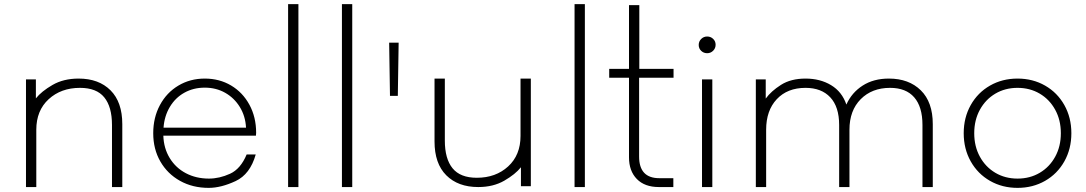

<svg xmlns="http://www.w3.org/2000/svg" viewBox="-20 -907 5264 931"><path d="M361 -526Q459 -526 516 -469Q573 -412 573 -305V0H523V-301Q523 -389 485.5 -435Q448 -481 368 -481Q276 -481 216 -426Q156 -371 156 -278V0H106V-522H154V-430Q181 -464 234.5 -495Q288 -526 361 -526Z M1221 -249H772Q774 -188 803 -140.5Q832 -93 881.5 -67Q931 -41 993 -41Q1044 -41 1095.5 -64.5Q1147 -88 1176 -158H1220Q1193 -62 1122.5 -29Q1052 4 992 4Q914 4 853 -30Q792 -64 757.5 -124Q723 -184 723 -261Q723 -337 755.5 -397.5Q788 -458 845 -492Q902 -526 973 -526Q1044 -526 1100.5 -492.5Q1157 -459 1189.5 -399Q1222 -339 1222 -263ZM973 -482Q918 -482 874 -457.5Q830 -433 803.5 -388.5Q777 -344 773 -288H1173Q1170 -344 1143 -388Q1116 -432 1072 -457Q1028 -482 973 -482Z M1377 -887H1427V0H1377Z M1638 -887H1688V0H1638Z M1867 -700H1913L1909 -442H1871Z M2299 0Q2201 0 2144 -57Q2087 -114 2087 -221V-526H2137V-225Q2137 -137 2174.5 -91Q2212 -45 2292 -45Q2384 -45 2444 -100Q2504 -155 2504 -248V-526H2554V-4H2506V-96Q2479 -62 2425.5 -31Q2372 0 2299 0Z M2766 -887H2816V0H2766Z M3177 -43H3245V0H3175Q3106 0 3068 -39Q3030 -78 3030 -144V-530H2934V-573H3030V-882H3080V-573H3246V-530H3079V-148Q3079 -43 3177 -43Z M3384 -522H3434V0H3384ZM3409 -649Q3392 -649 3380 -660.5Q3368 -672 3368 -689Q3368 -706 3380 -718Q3392 -730 3409 -730Q3426 -730 3438 -718.5Q3450 -707 3450 -690Q3450 -673 3438 -661Q3426 -649 3409 -649Z M4290 -526Q4387 -526 4445 -469Q4503 -412 4503 -305V0H4453V-301Q4453 -389 4413 -435Q4373 -481 4296 -481Q4208 -481 4153.5 -426Q4099 -371 4099 -278V0H4049V-301Q4049 -389 4006 -435Q3963 -481 3886 -481Q3798 -481 3746.5 -426Q3695 -371 3695 -278V0H3645V-522H3693V-429Q3719 -465 3767 -495.5Q3815 -526 3886 -526Q3957 -526 4010 -494Q4063 -462 4084 -400Q4110 -458 4163 -492Q4216 -526 4290 -526Z M4914 4Q4840 4 4780.5 -30Q4721 -64 4687 -124.5Q4653 -185 4653 -261Q4653 -337 4687 -397.5Q4721 -458 4780.5 -492Q4840 -526 4914 -526Q4988 -526 5047.5 -492Q5107 -458 5141 -397.5Q5175 -337 5175 -261Q5175 -185 5141 -124.5Q5107 -64 5047.5 -30Q4988 4 4914 4ZM4914 -41Q4974 -41 5021.5 -69Q5069 -97 5096.5 -147Q5124 -197 5124 -261Q5124 -325 5096.5 -375Q5069 -425 5021.5 -453Q4974 -481 4914 -481Q4854 -481 4806.5 -453Q4759 -425 4731.5 -375Q4704 -325 4704 -261Q4704 -197 4731.5 -147Q4759 -97 4806.5 -69Q4854 -41 4914 -41Z"/></svg>

Font: Hilab Light
Style: Regular
Weight: 300
Designer: Cristianderson Lima
Foundry: Cristianderson
Version: Version 1.0